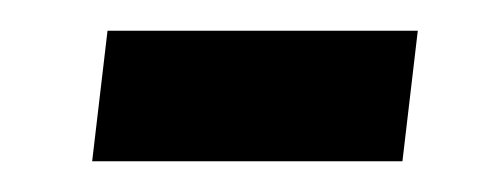

<svg xmlns="http://www.w3.org/2000/svg" viewBox="-20 -105 312 125"><path d="M40 0H242L252 -85H50Z"/></svg>

Font: Noto Sans Arabic UI ExtraCondensed Extra
Style: Regular
Weight: 800
Width: 3
Designer: Nadine Chahine - Monotype Design Team
Foundry: Monotype Imaging Inc.
Version: Version 1.900